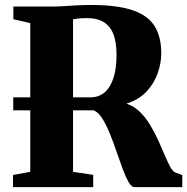

<svg xmlns="http://www.w3.org/2000/svg" viewBox="-20 -770 770 790"><path d="M33.5 0V-50L104.5 -63V-675L35 -691V-743H187.5Q219 -743 244.2 -744.8Q269.5 -746.5 295.5 -748Q321.5 -749.5 355 -749.5Q461.5 -749.5 524.8 -728.2Q588 -707 615.8 -663Q643.5 -619 643.5 -550.5Q643.5 -510 628.5 -467.8Q613.5 -425.5 581.8 -392.2Q550 -359 500 -343.5Q531 -333.5 555.2 -310Q579.5 -286.5 598 -255.5Q616.5 -224.5 631.5 -191.8Q646.5 -159 658.5 -130Q670.5 -101 681.2 -82Q692 -63 703 -59.5L730 -50V0H533.5Q521 0 509 -21Q497 -42 484.5 -75.5Q472 -109 459 -147.5Q446 -186 431.2 -222Q416.5 -258 400.2 -283.5Q384 -309 365 -316H34.5V-369.5H352.5Q386.5 -369.5 410.5 -390Q434.5 -410.5 447 -449.5Q459.5 -488.5 459.5 -544.5Q459.5 -593 447.5 -626.8Q435.5 -660.5 408.5 -678Q381.5 -695.5 337 -695.5Q322.5 -695.5 312.5 -694.8Q302.5 -694 295 -692.8Q287.5 -691.5 280.5 -690.5V-63L363.5 -50.5V0Z"/></svg>

Font: Merriweather 60pt Black
Style: Regular
Weight: 900
Version: Version 2.100